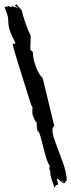

<svg xmlns="http://www.w3.org/2000/svg" viewBox="-20 -808 343 928"><path d="M255.4 58.6 260.7 82Q260.7 86.9 250.5 86.9L244.1 100.1Q242.7 94.7 233.2 69.6Q223.6 44.4 223.6 29.3V22.5Q218.3 11.7 218.3 6.1Q218.3 0.5 221.2 -3.9Q208.5 -23.9 196.8 -67.6Q185.1 -111.3 177 -143.1Q168.9 -174.8 161.6 -174.8Q158.2 -185.1 157.7 -204.6Q157.2 -224.1 156.2 -224.1Q155.3 -224.1 155.3 -215.8V-214.8Q136.2 -247.1 136.2 -264.6Q136.2 -282.2 137.2 -289.1L130.9 -301.8L132.8 -293.9Q45.4 -567.4 41 -595.2L55.2 -598.6Q52.7 -604 46.4 -617.2Q40 -630.4 37.6 -635.5Q35.2 -640.6 30.8 -651.9Q26.4 -663.1 24.4 -670.4Q20 -690.4 20 -705.3Q20 -720.2 17.1 -731Q14.2 -741.7 9 -754.4Q3.9 -767.1 2 -774.4L24.4 -778.3L33.7 -773.4L39.1 -778.3Q57.6 -771.5 61.5 -771.5L68.8 -772.5L51.8 -779.3L58.6 -788.1L84.5 -759.3Q102.5 -688 128.4 -634.8L126.5 -568.4L138.7 -556.6Q138.7 -526.9 152.8 -487.3Q167 -447.8 186 -431.6L242.7 -198.2Q233.4 -196.8 233.4 -177.2Q233.4 -157.7 250.5 -113Q267.6 -68.4 284.9 -19.8Q302.2 28.8 302.7 63.5L291.5 77.1L287.1 75.7L282.2 63.5Q280.3 63.5 280.3 65.2Q280.3 66.9 283.7 72.5Q287.1 78.1 288.1 81.1Q285.6 79.6 272.9 67.4Q260.3 55.2 257.8 55.2Q255.4 55.2 255.4 58.6ZM155.8 -213.4 155.3 -214.8Q155.8 -214.4 155.8 -213.4Z"/></svg>

Font: Butcherman
Style: Regular
Weight: 400
Version: Version 001.004